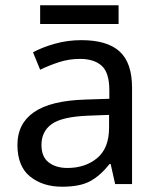

<svg xmlns="http://www.w3.org/2000/svg" viewBox="-20 -697 601 727"><path d="M288 -545Q386 -545 433 -502Q480 -459 480 -365V0H416L399 -76H395Q360 -32 321.5 -11Q283 10 215 10Q142 10 94 -28.5Q46 -67 46 -149Q46 -229 109 -272.5Q172 -316 303 -320L394 -323V-355Q394 -422 365 -448Q336 -474 283 -474Q241 -474 203 -461.5Q165 -449 132 -433L105 -499Q140 -518 188 -531.5Q236 -545 288 -545ZM314 -259Q214 -255 175.5 -227Q137 -199 137 -148Q137 -103 164.5 -82Q192 -61 235 -61Q303 -61 348 -98.5Q393 -136 393 -214V-262ZM429 -677V-606H132V-677Z"/></svg>

Font: Noto Sans Vai
Style: Regular
Weight: 400
Designer: Monotype Design Team
Foundry: Monotype Imaging Inc.
Version: Version 2.001; ttfautohint (v1.8.4.7-5d5b)